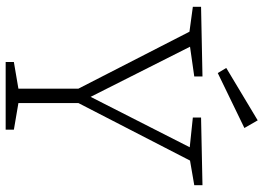

<svg xmlns="http://www.w3.org/2000/svg" viewBox="-146 -784 930 678"><g transform="rotate(90 319.0 -445.0)"><path d="M634 -666 547 -651 344 -257V-45L438 -29V0H199V-29L293 -45V-257L92 -649L4 -661V-690L250 -695V-666L145 -651L322 -300L500 -650L395 -661V-690L634 -695ZM432 -843 238 -749 220 -779 405 -890Z"/></g></svg>

Font: Bitter Pro Light
Style: Regular
Weight: 300
Designer: Sol Matas, and Bitter project Authors
Foundry: Sol Matas
Version: Version 1.010